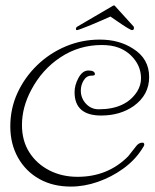

<svg xmlns="http://www.w3.org/2000/svg" viewBox="-20 -637 570 708"><path d="M241 51Q175 51 125 23Q75 -5 46.5 -55.5Q18 -106 18 -171Q18 -237 44.5 -294.5Q71 -352 117 -396.5Q163 -441 222.5 -466Q282 -491 348 -491Q419 -491 470 -458Q530 -421 530 -353Q530 -287 473 -246Q423 -211 353 -211Q255 -211 255 -297Q255 -322 268 -347Q283 -377 306 -377Q330 -377 330 -363Q330 -358 317 -358Q299 -358 288.5 -340.5Q278 -323 278 -303Q278 -275 297 -254.5Q316 -234 344 -234Q444 -234 486 -300Q500 -323 500 -348Q500 -386 477 -416.5Q454 -447 418 -461Q392 -471 355 -471Q272 -471 203.5 -426Q135 -381 95 -305Q61 -241 61 -176Q61 -118 88 -75.5Q115 -33 161.5 -9Q208 15 266 15Q378 15 453 -61L482 -98Q492 -111 505 -111Q512 -111 512 -104Q512 -99 502 -85Q476 -45 433.5 -14.5Q391 16 341 33.5Q291 51 241 51ZM264 -526Q260 -526 260 -530Q260 -537 267 -540L397 -616Q401 -618 403 -616L472 -540Q474 -538 474 -534Q474 -526 467 -526Q463 -526 447.5 -535.5Q432 -545 415 -557Q398 -569 387 -576Q374 -570 354.5 -561.5Q335 -553 315.5 -545Q296 -537 281.5 -531.5Q267 -526 264 -526Z"/></svg>

Font: Petemoss
Style: Regular
Weight: 400
Designer: Robert E. Leuschke
Foundry: Robert E. Leuschke
Version: Version 1.010; ttfautohint (v1.8.3)